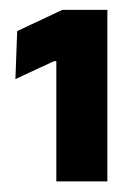

<svg xmlns="http://www.w3.org/2000/svg" viewBox="-20 -722 263 380"><path d="M91.5 -363V-601H87L10.5 -565.5L14 -660.5L103.5 -702.5H192.5V-363Z"/></svg>

Font: Anek Telugu
Style: Bold
Weight: 700
Designer: Omkar Bhoir (Telugu), Yesha Goshar (Latin)
Foundry: Ek Type
Version: Version 1.003